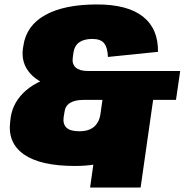

<svg xmlns="http://www.w3.org/2000/svg" viewBox="-20 -733 830 863"><path d="M317 13Q162 13 87.5 -39Q13 -91 26 -188L28 -205Q39 -277 97.5 -327Q156 -377 252 -396L244 -337Q159 -355 116.5 -402Q74 -449 83 -515L85 -527Q98 -618 183.5 -665.5Q269 -713 416 -713Q554 -713 623 -658Q692 -603 690 -500L465 -477Q464 -518 448.5 -538Q433 -558 395 -558Q358 -558 336.5 -543Q315 -528 310 -496L307 -473Q303 -445 320.5 -429.5Q338 -414 374 -414H790L771 -284H355Q317 -284 295 -270.5Q273 -257 270 -230L266 -206Q262 -176 278.5 -159.5Q295 -143 337 -143Q365 -143 385 -152Q405 -161 417 -179.5Q429 -198 432 -224H659Q649 -151 604.5 -98Q560 -45 487.5 -16Q415 13 317 13ZM678 -352 612 110H385L450 -352Z"/></svg>

Font: Pathway Extreme SemiCondensed Black
Style: Italic
Weight: 900
Width: 4
Italic angle: -8°
Version: Version 1.001;gftools[0.9.26]